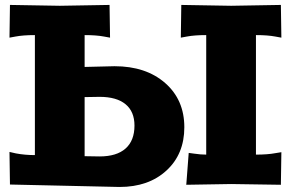

<svg xmlns="http://www.w3.org/2000/svg" viewBox="-20 -741 1170 771"><path d="M1107.9 -721.2 1109.9 -589.8 1085.9 -594.2Q1054.7 -600.1 1007.8 -600.1V-120.1Q1054.7 -120.1 1085.9 -126L1109.9 -129.9L1107.9 1L908.2 -2L728 1L737.8 -127L759.8 -124Q785.6 -120.1 808.1 -120.1V-600.1Q761.2 -600.1 730 -594.2L706.1 -589.8L708 -721.2L908.2 -717.8ZM319.8 -351.1V-113.8L379.9 -112.8Q448.2 -112.8 484.1 -144.5Q520 -176.3 520 -236.8Q520 -293 484.1 -322.5Q448.2 -352.1 379.9 -352.1ZM419.9 -721.2 421.9 -589.8 397.9 -594.2Q366.7 -600.1 319.8 -600.1V-472.2L439.9 -475.1Q565.9 -475.1 643.1 -407.7Q720.2 -340.3 720.2 -230Q720.2 -122.1 648.4 -56.2Q576.7 9.8 460 9.8L20 0L18.1 -130.9L43.9 -125Q80.1 -118.2 120.1 -118.2V-600.1Q73.2 -600.1 42 -594.2L18.1 -589.8L20 -721.2L220.2 -717.8Z"/></svg>

Font: Zantroke
Style: Regular
Weight: 500
Foundry: gluk
Version: Version 0.36